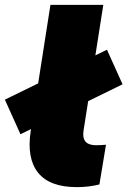

<svg xmlns="http://www.w3.org/2000/svg" viewBox="-86 -756 523 788"><path d="M0 0ZM229 12Q118 12 70.5 -47Q23 -106 40 -218L121 -736H338L257 -221Q247 -160 308 -160Q317 -160 327.5 -160.5Q338 -161 349 -162L322 1Q302 6 279 9Q256 12 229 12ZM-2 -205 -66 -347 353 -552 417 -410Z"/></svg>

Font: Winston Black
Style: Italic
Weight: 900
Italic angle: -9°
Designer: Original fonts by Vernon Adams / Changes by Cristiano Sobral
Foundry: VOriginal fonts by Vernon Adams / Changes by Cristiano Sobral
Version: Version 2.503;July 17, 2020;FontCreator 13.0.0.2655 64-bit